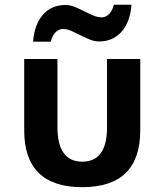

<svg xmlns="http://www.w3.org/2000/svg" viewBox="-20 -755 656 790"><path d="M318.4 15.1Q79.6 15.1 79.6 -218.8V-512.2H216.3V-233.4Q216.3 -89.8 318.4 -89.8Q420.4 -89.8 420.4 -231.4V-512.2H557.1V-218.8Q557.1 15.1 318.4 15.1ZM189 -583.5H116.2Q121.6 -654.3 156.5 -694.3Q191.4 -734.4 249 -734.4Q269 -734.4 288.3 -726.3Q307.6 -718.3 326.4 -708.7Q345.2 -699.2 363.3 -691.4Q381.3 -683.6 398.9 -683.6Q414.1 -683.6 428 -696.3Q441.9 -709 448.2 -735.4H521Q515.6 -664.6 480.2 -624.5Q444.8 -584.5 388.2 -584.5Q368.2 -584.5 348.9 -592.5Q329.6 -600.6 310.8 -610.1Q292 -619.6 273.9 -627.7Q255.9 -635.7 238.3 -635.7Q223.1 -635.7 209.2 -622.8Q195.3 -609.9 189 -583.5Z"/></svg>

Font: Cadman
Style: Bold
Weight: 700
Designer: Paul James MIller
Foundry: High-Logic / Made with FontCreator
Version: Version 2.114;March 28, 2021;FontCreator 13.0.0.2683 64-bit